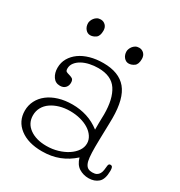

<svg xmlns="http://www.w3.org/2000/svg" viewBox="-152 -722 785 838"><g transform="rotate(30 240.5 -302.5)"><path d="M333 -219Q333 -232 333.5 -244.5Q334 -257 334 -264Q334 -342 306 -384.5Q278 -427 212 -427Q190 -427 169 -422.5Q148 -418 131.5 -409Q115 -400 105 -387Q95 -374 95 -358Q95 -346 101 -343Q107 -340 115 -338Q123 -336 131.5 -331.5Q140 -327 140 -311Q140 -296 130.5 -286Q121 -276 104 -276Q81 -276 68.5 -294.5Q56 -313 56 -339Q56 -366 68.5 -387.5Q81 -409 102.5 -424.5Q124 -440 154 -448.5Q184 -457 220 -457Q299 -457 336.5 -412Q374 -367 374 -268Q374 -256 373.5 -237.5Q373 -219 372.5 -199Q372 -179 371.5 -158.5Q371 -138 371 -122Q371 -91 373 -71Q375 -51 380.5 -39.5Q386 -28 394.5 -23.5Q403 -19 415 -19Q429 -19 437 -23.5Q445 -28 449.5 -36Q454 -44 455.5 -54.5Q457 -65 458 -76Q459 -88 468 -88Q476 -88 478.5 -82Q481 -76 481 -65Q481 -22 462 -5.5Q443 11 414 11Q387 11 365.5 -2.5Q344 -16 335 -48Q303 -19 264.5 -4Q226 11 179 11Q109 11 67.5 -21Q26 -53 26 -106Q26 -133 38 -156.5Q50 -180 72 -197Q94 -214 125 -223.5Q156 -233 194 -233Q232 -233 267 -222Q302 -211 333 -187ZM67 -106Q67 -66 99.5 -42.5Q132 -19 184 -19Q214 -19 241 -27Q268 -35 288.5 -48.5Q309 -62 321 -79.5Q333 -97 333 -117Q333 -135 322.5 -151Q312 -167 294 -178.5Q276 -190 251.5 -196.5Q227 -203 199 -203Q171 -203 147 -196Q123 -189 105 -176.5Q87 -164 77 -146Q67 -128 67 -106ZM74 -575Q74 -580 76.5 -587Q79 -594 84 -600.5Q89 -607 96.5 -611.5Q104 -616 115 -616Q129 -616 139 -606Q149 -596 149 -579Q149 -552 135.5 -542.5Q122 -533 108 -533Q94 -533 84 -545Q74 -557 74 -575ZM281 -552Q281 -557 283.5 -564Q286 -571 291 -577.5Q296 -584 303.5 -588.5Q311 -593 322 -593Q336 -593 346 -583Q356 -573 356 -556Q356 -529 342.5 -519.5Q329 -510 315 -510Q301 -510 291 -522Q281 -534 281 -552Z"/></g></svg>

Font: Life Savers
Style: Regular
Weight: 400
Designer: Pablo Impallari, Rodrigo Fuenzalida, Brenda Gallo
Foundry: Pablo Impallari, Rodrigo Fuenzalida, Brenda Gallo
Version: Version 3.001; ttfautohint (v0.95) -l 8 -r 50 -G 200 -x 14 -